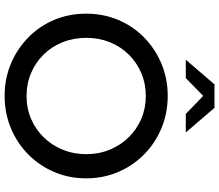

<svg xmlns="http://www.w3.org/2000/svg" viewBox="-80 -878 969 850"><g transform="rotate(90 405.0 -453.5)"><path d="M405 11Q329 11 263 -16.5Q197 -44 146.5 -93.5Q96 -143 68.5 -208.5Q41 -274 41 -350Q41 -426 68.5 -491.5Q96 -557 146.5 -606.5Q197 -656 263 -683.5Q329 -711 405 -711Q481 -711 547.5 -683.5Q614 -656 664 -606.5Q714 -557 742 -491.5Q770 -426 770 -350Q770 -274 742 -208.5Q714 -143 664 -93.5Q614 -44 547.5 -16.5Q481 11 405 11ZM406 -86Q460 -86 506.5 -106Q553 -126 588 -161.5Q623 -197 643 -245.5Q663 -294 663 -350Q663 -407 643 -455Q623 -503 588 -538.5Q553 -574 506.5 -594Q460 -614 406 -614Q351 -614 304 -594Q257 -574 222 -538.5Q187 -503 167.5 -455Q148 -407 148 -351Q148 -294 167.5 -245.5Q187 -197 222 -161.5Q257 -126 304 -106Q351 -86 406 -86ZM485 -791 405 -868 326 -791H245L354 -918H458L567 -791Z"/></g></svg>

Font: Red Hat Display SemiBold
Style: Regular
Weight: 600
Designer: Pentagram, MCKL
Foundry: Pentagram, MCKL
Version: Version 1.023